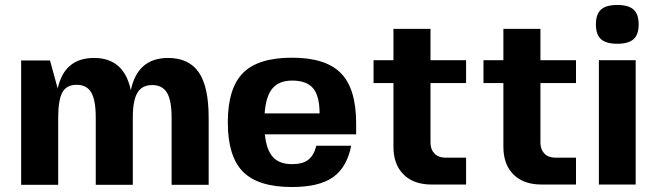

<svg xmlns="http://www.w3.org/2000/svg" viewBox="-20 -742 2638 772"><path d="M214 -269V1H65V-499H181L212 -386Q239 -509 358 -509Q479 -509 506 -379Q533 -509 656 -509Q739 -509 779 -451.5Q819 -394 819 -269V1H670V-269Q670 -338 651.5 -369Q633 -400 592 -400Q551 -400 532.5 -369Q514 -338 514 -269V1H365V-269Q365 -339 347 -370Q329 -401 288 -401Q247 -401 230.5 -370Q214 -339 214 -269Z M1045 -202Q1051 -140 1077 -111Q1103 -82 1154 -82Q1197 -82 1219.5 -99.5Q1242 -117 1252 -156H1392Q1375 -69 1319 -29.5Q1263 10 1154 10Q1018 10 957 -51.5Q896 -113 896 -250Q896 -387 957 -448.5Q1018 -510 1154 -510Q1290 -510 1351 -447.5Q1412 -385 1412 -246V-202ZM1155 -418Q1102 -418 1075.5 -386.5Q1049 -355 1044 -286H1265Q1265 -356 1239 -387Q1213 -418 1155 -418Z M1711 -168Q1711 -141 1727 -124.5Q1743 -108 1772 -108H1854V0H1716Q1643 0 1602.5 -40.5Q1562 -81 1562 -152V-408H1482V-500H1562V-626H1711V-500H1854V-408H1711Z M2153 -168Q2153 -141 2169 -124.5Q2185 -108 2214 -108H2296V0H2158Q2085 0 2044.5 -40.5Q2004 -81 2004 -152V-408H1924V-500H2004V-626H2153V-500H2296V-408H2153Z M2536 0H2388V-500H2536ZM2396.5 -703.5Q2417 -722 2462 -722Q2507 -722 2527.5 -703.5Q2548 -685 2548 -644Q2548 -603 2527.5 -584.5Q2507 -566 2462 -566Q2417 -566 2396.5 -584.5Q2376 -603 2376 -644Q2376 -685 2396.5 -703.5Z"/></svg>

Font: Fivo Sans Modern
Style: Regular
Weight: 700
Designer: Alexander Slobzheninov
Foundry: Alexander Slobzheninov
Version: 1.0